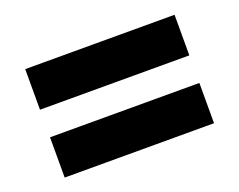

<svg xmlns="http://www.w3.org/2000/svg" viewBox="-67 -585 709 569"><g transform="rotate(-20 287.5 -300.0)"><path d="M523 -343H52V-471H523ZM523 -129H52V-256H523Z"/></g></svg>

Font: Ezarion Extra Bold
Style: Regular
Weight: 800
Designer: Natanael Gama
Version: Version 1.001;PS 001.001;hotconv 1.0.70;makeotf.lib2.5.58329